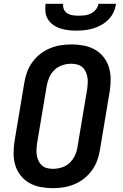

<svg xmlns="http://www.w3.org/2000/svg" viewBox="-20 -975 640 1003"><path d="M256 8Q223 8 191.5 2Q160 -4 133.5 -19Q107 -34 88 -58Q69 -82 60 -111.5Q51 -141 51 -173.5Q51 -206 56 -238L107 -543Q111 -570 121 -597.5Q131 -625 148.5 -649.5Q166 -674 189.5 -692.5Q213 -711 240.5 -722.5Q268 -734 296.5 -738.5Q325 -743 353 -743Q386 -743 417.5 -737Q449 -731 475.5 -716Q502 -701 521 -677Q540 -653 549 -623.5Q558 -594 558 -561.5Q558 -529 553 -497L502 -192Q498 -165 488 -137.5Q478 -110 460.5 -85.5Q443 -61 419.5 -42.5Q396 -24 368.5 -12.5Q341 -1 312.5 3.5Q284 8 256 8ZM257 -93Q280 -93 303.5 -100.5Q327 -108 344.5 -125Q362 -142 372 -164Q382 -186 385 -209L436 -513Q438 -529 438.5 -544.5Q439 -560 436 -575Q433 -590 426.5 -603Q420 -616 408.5 -625.5Q397 -635 382 -638.5Q367 -642 352 -642Q329 -642 306 -634.5Q283 -627 265 -610Q247 -593 237.5 -571Q228 -549 224 -526L173 -222Q171 -206 170.5 -190.5Q170 -175 173 -160Q176 -145 182.5 -132Q189 -119 200.5 -109.5Q212 -100 227 -96.5Q242 -93 257 -93ZM379 -815Q357 -815 336 -817.5Q315 -820 295 -826.5Q275 -833 258 -845Q241 -857 230.5 -874Q220 -891 217.5 -912Q215 -933 218 -955H310Q308 -939 314 -925.5Q320 -912 333 -904.5Q346 -897 361 -895Q376 -893 392 -893Q408 -893 424 -895Q440 -897 455 -904.5Q470 -912 481 -925.5Q492 -939 494 -955H586Q583 -933 573.5 -912Q564 -891 547.5 -874Q531 -857 510 -845Q489 -833 467 -826.5Q445 -820 423 -817.5Q401 -815 379 -815Z"/></svg>

Font: Iosevka Aile
Style: Bold Italic
Weight: 700
Italic angle: -9°
Designer: Belleve Invis
Foundry: Belleve Invis
Version: Version 28.0.1; ttfautohint (v1.8.4)